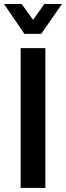

<svg xmlns="http://www.w3.org/2000/svg" viewBox="-56 -928 326 948"><path d="M45.9 -690.4H168V0H45.9ZM-36.1 -908.2H50.8L107.4 -830.1L163.1 -908.2H250L147.5 -760.7H64.5Z"/></svg>

Font: Dinish Condensed
Style: Bold
Weight: 700
Width: 3
Designer: Bert Driehuis
Foundry: Playbeing
Version: Version 3.006; git-39231f3c-release